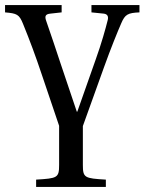

<svg xmlns="http://www.w3.org/2000/svg" viewBox="-28 -510 572 760"><path d="M-8 -461C39 -457 48 -453 63 -416C90 -350 114 -285 137 -216L206 -12V143C206 194 199 196 115 201V230H391V201C307 196 300 194 300 143V-11L383 -242C411 -320 438 -386 452 -418C467 -453 478 -459 524 -461V-490H334V-461L383 -456C399 -454 402 -443 398 -429C390 -397 374 -339 351 -275L278 -68H276L212 -258C197 -303 174 -373 155 -427C148 -446 152 -454 171 -456L216 -461V-490H-8Z"/></svg>

Font: Lingua Franca
Style: Regular
Weight: 400
Version: Version 1.19